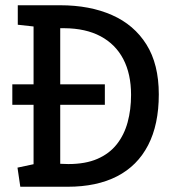

<svg xmlns="http://www.w3.org/2000/svg" viewBox="-20 -711 662 731"><path d="M26.9 -390H379.2V-312H26.9ZM57.3 0 46.6 -72.8 107.8 -85.8V-610.2L47.7 -616.8V-691H209Q322 -691 406.3 -653.7Q490.7 -616.5 537.6 -541.5Q584.6 -466.5 584.6 -351.6Q584.6 -236.8 543.9 -158.2Q503.3 -79.7 425.8 -39.8Q348.4 0 237.7 0ZM240.2 -86.4Q305.6 -86.4 351 -106.2Q396.5 -126 424.7 -161.8Q452.9 -197.5 466 -245.7Q479 -293.9 479 -349.6Q479 -429.5 449.4 -486Q419.8 -542.5 363.1 -572.8Q306.4 -603.1 224.8 -603.6H209.3V-87.4Z"/></svg>

Font: Kreon Light
Style: Regular
Weight: 300
Designer: Julia Petretta
Foundry: Julia Petretta and Eli Heuer
Version: Version 2.002